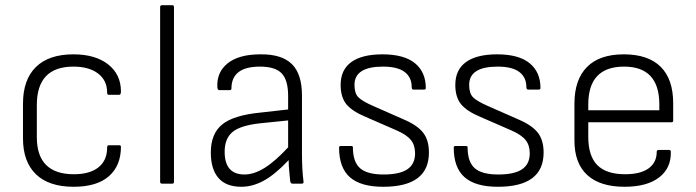

<svg xmlns="http://www.w3.org/2000/svg" viewBox="-20 -703 2663 735"><path d="M262 12Q167 12 117.5 -36Q68 -84 68 -173V-306Q68 -398 117.5 -446.5Q167 -495 261 -495Q345 -495 394 -456.5Q443 -418 443 -353Q443 -340 436 -340H396Q390 -340 390 -350Q390 -395 355.5 -421.5Q321 -448 261 -448Q121 -448 121 -301V-178Q121 -36 263 -36Q324 -36 357 -62.5Q390 -89 390 -137Q390 -147 396 -147H436Q443 -147 443 -141Q443 -69 397 -28.5Q351 12 262 12Z M600 0Q593 0 593 -7V-676Q593 -683 600 -683H640Q646 -683 646 -676V-7Q646 0 640 0Z M904 12Q845 12 816 -22Q787 -56 787 -119Q787 -191 830.5 -226.5Q874 -262 977 -272L1083 -284V-336Q1083 -396 1058.5 -422Q1034 -448 975 -448Q866 -448 866 -364Q866 -358 859 -358H819Q813 -358 812 -369Q809 -427 852 -461Q895 -495 977 -495Q1058 -496 1097 -458Q1136 -420 1136 -337V-116Q1136 -84 1137.5 -57Q1139 -30 1142 -7Q1143 0 1135 0H1099Q1093 0 1091 -9Q1090 -23 1087.5 -45.5Q1085 -68 1085 -90Q1033 -35 990 -11.5Q947 12 904 12ZM840 -122Q840 -35 916 -35Q952 -35 992.5 -60Q1033 -85 1083 -139V-242L976 -231Q901 -223 870.5 -198Q840 -173 840 -122Z M1447 12Q1361 12 1319.5 -24.5Q1278 -61 1278 -138Q1278 -144 1284 -144H1325Q1331 -144 1331 -139Q1331 -83 1358.5 -59Q1386 -35 1448 -35Q1510 -35 1539.5 -55Q1569 -75 1569 -116Q1569 -147 1553 -167Q1537 -187 1498 -204L1381 -255Q1328 -277 1306 -304Q1284 -331 1284 -378Q1284 -436 1325 -465.5Q1366 -495 1444 -495Q1527 -495 1568.5 -461Q1610 -427 1610 -366Q1610 -360 1603 -360H1563Q1556 -360 1556 -370Q1556 -407 1529 -427.5Q1502 -448 1446 -448Q1337 -448 1337 -378Q1337 -346 1351.5 -331Q1366 -316 1407 -298L1525 -246Q1577 -224 1599.5 -195.5Q1622 -167 1622 -119Q1622 12 1447 12Z M1886 12Q1800 12 1758.5 -24.5Q1717 -61 1717 -138Q1717 -144 1723 -144H1764Q1770 -144 1770 -139Q1770 -83 1797.5 -59Q1825 -35 1887 -35Q1949 -35 1978.5 -55Q2008 -75 2008 -116Q2008 -147 1992 -167Q1976 -187 1937 -204L1820 -255Q1767 -277 1745 -304Q1723 -331 1723 -378Q1723 -436 1764 -465.5Q1805 -495 1883 -495Q1966 -495 2007.5 -461Q2049 -427 2049 -366Q2049 -360 2042 -360H2002Q1995 -360 1995 -370Q1995 -407 1968 -427.5Q1941 -448 1885 -448Q1776 -448 1776 -378Q1776 -346 1790.5 -331Q1805 -316 1846 -298L1964 -246Q2016 -224 2038.5 -195.5Q2061 -167 2061 -119Q2061 12 1886 12Z M2371 12Q2277 12 2228 -33Q2179 -78 2179 -165V-306Q2179 -398 2227 -446.5Q2275 -495 2368 -495Q2461 -495 2509 -447.5Q2557 -400 2557 -308V-241Q2557 -235 2551 -235H2232V-179Q2232 -106 2266.5 -71Q2301 -36 2373 -36Q2432 -36 2463 -58.5Q2494 -81 2494 -122Q2494 -129 2502 -129H2541Q2547 -129 2548 -123Q2550 -60 2503.5 -24Q2457 12 2371 12ZM2232 -281H2504V-303Q2504 -448 2369 -448Q2232 -448 2232 -303Z"/></svg>

Font: Sofia Sans Light
Style: Regular
Weight: 300
Designer: Botio Nikoltchev, Ani Petrova
Foundry: lettersoup
Version: Version 4.100; ttfautohint (v1.8.3)